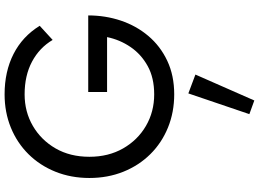

<svg xmlns="http://www.w3.org/2000/svg" viewBox="-162 -588 1100 815"><g transform="rotate(-90 387.5 -180.0)"><path d="M405 -275V-355H730Q730 -282 708 -216.5Q686 -151 643 -100Q600 -49 537.5 -19.5Q475 10 395 10Q319 10 254 -16.5Q189 -43 141 -91.5Q93 -140 66.5 -206Q40 -272 40 -350Q40 -428 66.5 -494Q93 -560 141 -608.5Q189 -657 254 -683.5Q319 -710 395 -710Q492 -710 566.5 -672Q641 -634 686 -561L626 -506Q593 -562 534 -593.5Q475 -625 395 -625Q321 -625 261 -590Q201 -555 165.5 -493.5Q130 -432 130 -350Q130 -269 165.5 -207Q201 -145 261 -110Q321 -75 395 -75Q465 -75 515 -102.5Q565 -130 596 -175.5Q627 -221 638 -275ZM399 70 479 100 369 350 311 329Z"/></g></svg>

Font: Jost*
Style: Regular
Weight: 400
Version: Version 3.7